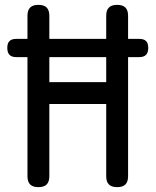

<svg xmlns="http://www.w3.org/2000/svg" viewBox="-20 -760 640 790"><path d="M417 -332H183V-35Q183 -12 172 -1Q161 10 138 10Q115 10 104 -1Q93 -12 93 -35V-695Q93 -718 104 -729Q115 -740 138 -740Q161 -740 172 -729Q183 -718 183 -695V-422H417V-695Q417 -718 428 -729Q439 -740 462 -740Q485 -740 496 -729Q507 -718 507 -695V-35Q507 -12 496 -1Q485 10 462 10Q439 10 428 -1Q417 -12 417 -35ZM47 -525Q28 -525 19 -534.5Q10 -544 10 -563Q10 -582 19 -591Q28 -600 47 -600H553Q572 -600 581 -591Q590 -582 590 -563Q590 -544 581 -534.5Q572 -525 553 -525Z"/></svg>

Font: Maple Mono
Style: Regular
Weight: 400
Monospace: yes
Designer: subframe7536
Version: Version 7.300